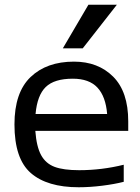

<svg xmlns="http://www.w3.org/2000/svg" viewBox="-20 -776 592 810"><path d="M521 -264V-224H129Q134 -157 153.5 -121.5Q173 -86 210.5 -72Q248 -58 314 -58Q409 -58 502 -81V-9Q463 1 411 7.5Q359 14 312 14Q179 14 110 -46Q41 -106 41 -251Q41 -386 109 -451Q177 -516 292 -516Q394 -516 457.5 -452.5Q521 -389 521 -264ZM130 -295H432Q426 -369 391 -406.5Q356 -444 287 -444Q209 -444 173 -409Q137 -374 130 -295ZM329 -572H245L353 -756H473Z"/></svg>

Font: Rhodium Libre
Style: Regular
Weight: 400
Designer: James Puckett
Foundry: Dunwich Type Founders
Version: Version 1.001; ttfautohint (v1.3)